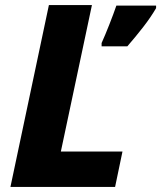

<svg xmlns="http://www.w3.org/2000/svg" viewBox="-20 -734 633 754"><path d="M21 0 172 -714H341L219 -139H461L432 0ZM379 -565Q393 -596 409.5 -638Q426 -680 437 -712H593V-702Q572 -666 542.5 -628Q513 -590 480 -552H379Z"/></svg>

Font: Noto Sans ExtraBold
Style: Italic
Weight: 800
Italic angle: -12°
Designer: Monotype Design Team
Foundry: Monotype Imaging Inc.
Version: Version 2.013; ttfautohint (v1.8.4.7-5d5b)